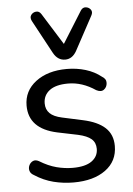

<svg xmlns="http://www.w3.org/2000/svg" viewBox="-54 -803 591 853"><g transform="rotate(-5 241.0 -376.5)"><path d="M240 9Q194 9 150.5 -2Q107 -13 67 -39Q52 -47 48.5 -59.5Q45 -72 50.5 -84Q56 -96 67.5 -101.5Q79 -107 94 -99Q133 -75 169.5 -65.5Q206 -56 242 -56Q298 -56 326.5 -76.5Q355 -97 355 -131Q355 -159 336.5 -175Q318 -191 278 -200L186 -219Q61 -246 61 -349Q61 -415 114.5 -455.5Q168 -496 253 -496Q297 -496 336.5 -484Q376 -472 406 -448Q425 -437 424 -418.5Q423 -400 409.5 -390Q396 -380 375 -391Q316 -431 253 -431Q198 -431 170 -409.5Q142 -388 142 -352Q142 -325 159 -308Q176 -291 213 -283L305 -263Q370 -249 403 -218.5Q436 -188 436 -137Q436 -69 382.5 -30Q329 9 240 9ZM250 -538Q217 -538 198 -572L117 -722Q109 -738 117 -749Q125 -760 139 -761.5Q153 -763 162 -749L250 -608L338 -749Q347 -763 361 -761.5Q375 -760 383 -749Q391 -738 382 -722L301 -572Q282 -538 250 -538Z"/></g></svg>

Font: Chiron GoRound TC N
Style: Regular
Weight: 350
Designer: Ryoko NISHIZUKA 西塚涼子 (kana, bopomofo & ideographs); Paul D. Hunt (Latin, Greek & Cyrillic); Sandoll Communications 산돌커뮤니
Foundry: Adobe
Version: Version 1.000;hotconv 1.1.1;makeotfexe 2.6.0